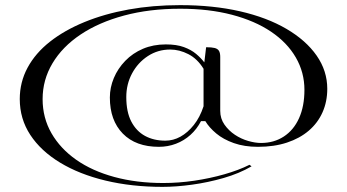

<svg xmlns="http://www.w3.org/2000/svg" viewBox="-20 -626 1351 748"><path d="M682 -606Q810 -606 915 -582Q1020 -558 1096 -513.5Q1172 -469 1213.5 -409.5Q1255 -350 1255 -280Q1255 -230 1236.5 -188.5Q1218 -147 1183 -117Q1148 -87 1098 -70.5Q1048 -54 985 -54Q932 -54 891 -68.5Q850 -83 822.5 -106Q795 -129 780 -154H763Q747 -123 722 -100.5Q697 -78 665.5 -66Q634 -54 599 -54Q509 -54 458.5 -105.5Q408 -157 408 -246Q408 -285 423.5 -322Q439 -359 468 -389Q497 -419 537 -436Q577 -453 626 -453Q668 -453 696.5 -442.5Q725 -432 744 -416Q763 -400 776 -383L783 -442Q805 -442 816.5 -439Q828 -436 833 -428Q838 -420 838 -404V-194Q838 -164 854.5 -140.5Q871 -117 895 -101Q919 -85 946.5 -77Q974 -69 997 -69Q1047 -69 1085.5 -94Q1124 -119 1145 -165.5Q1166 -212 1166 -276Q1166 -344 1132.5 -402Q1099 -460 1036 -502.5Q973 -545 883.5 -568.5Q794 -592 682 -592Q562 -592 463.5 -565.5Q365 -539 294 -491.5Q223 -444 184.5 -379.5Q146 -315 146 -240Q146 -167 180.5 -107Q215 -47 277 -3.5Q339 40 425.5 63.5Q512 87 616 87Q676 87 737 78Q798 69 854 53Q910 37 952 16L960 22Q912 50 851 67.5Q790 85 728 93.5Q666 102 613 102Q493 102 391 77.5Q289 53 214 7.5Q139 -38 98 -100.5Q57 -163 57 -240Q57 -306 87.5 -362.5Q118 -419 174.5 -463.5Q231 -508 309 -540Q387 -572 481 -589Q575 -606 682 -606ZM624 -78Q655 -78 683 -93.5Q711 -109 735 -139Q759 -169 773 -212V-358Q749 -397 714 -415Q679 -433 643 -433Q595 -433 556 -407.5Q517 -382 494.5 -340Q472 -298 472 -248Q472 -190 491.5 -152.5Q511 -115 545 -96.5Q579 -78 624 -78Z"/></svg>

Font: Kalnia Expanded Light
Style: Regular
Weight: 300
Width: 7
Designer: Frida Medrano
Foundry: Frida Medrano
Version: Version 1.105